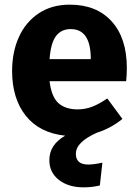

<svg xmlns="http://www.w3.org/2000/svg" viewBox="-20 -568 594 825"><path d="M522 -219H193Q201 -152 231 -125Q261 -98 314 -98Q346 -98 376 -109.5Q406 -121 441 -145L506 -57Q455 -16 397 2Q306 42 306 93Q306 139 359 139Q383 139 420 131L409 229Q375 237 339 237Q274 237 233 205Q192 173 192 120Q192 54 260 15Q149 3 90.5 -71Q32 -145 32 -263Q32 -344 61 -408.5Q90 -473 146 -510.5Q202 -548 280 -548Q395 -548 460 -476Q525 -404 525 -276Q525 -243 522 -219ZM370 -321Q368 -443 284 -443Q243 -443 220.5 -413Q198 -383 193 -314H370Z"/></svg>

Font: Fira Sans BGR
Style: Bold
Weight: 700
Designer: bBox Type GmbH & Carrois Corporate GbR & Edenspiekermann AG
Foundry: bBox Type GmbH & Carrois Corporate GbR & Edenspiekermann AG
Version: Version 4.301